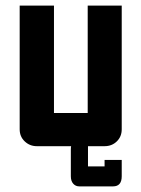

<svg xmlns="http://www.w3.org/2000/svg" viewBox="-20 -520 503 683"><path d="M413 49V107Q413 143 382 143H262Q249 143 240.5 133.5Q232 124 232 107V13Q232 4 233 0H111Q86 0 68 -17Q50 -34 50 -60V-500H172V-118H292V-500H413V-60Q413 -34 395.5 -17Q378 0 352 0H293V72H352V49Z"/></svg>

Font: Tschichold
Style: Bold
Weight: 700
Designer: Peter Wiegel
Foundry: Peter Wiegel
Version: Version 1.000; ttfautohint (v1.3)